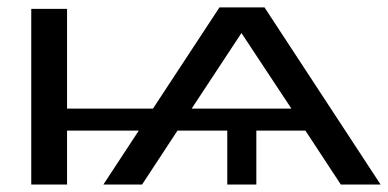

<svg xmlns="http://www.w3.org/2000/svg" viewBox="-20 -496 1043 516"><path d="M64 0V-472.2H160.2V-204.1H391.1L569.8 -476.1H690.9L1002.9 0H896L800.8 -145H668.9V0H590.8V-145H457L361.8 0H257.8L353 -145H160.2V0ZM495.1 -204.1H763.2L628.9 -407.2Z"/></svg>

Font: CMU Bright
Style: SemiBold
Weight: 600
Version: Version 0.7.0